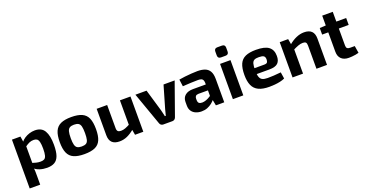

<svg xmlns="http://www.w3.org/2000/svg" viewBox="-36 -1525 4836 2528"><g transform="rotate(-20 2381.5 -261.0)"><path d="M385 -506Q478 -506 518 -438Q558 -370 558 -243Q558 -144 537.5 -88.5Q517 -33 475.5 -10Q434 13 372 13Q319 13 271 -2Q223 -17 186 -52L196 -118Q229 -108 256.5 -100.5Q284 -93 319 -93Q351 -93 370 -104Q389 -115 398 -147.5Q407 -180 407 -242Q407 -303 398.5 -336Q390 -369 372.5 -381Q355 -393 326 -393Q293 -393 266 -381Q239 -369 205 -345L186 -413Q206 -440 237.5 -461Q269 -482 307 -494Q345 -506 385 -506ZM180 -494 194 -404 208 -389V-68L203 -56Q206 -26 207.5 6Q209 38 208 70V190H61V-494Z M895 -507Q988 -507 1044 -481.5Q1100 -456 1124.5 -399Q1149 -342 1149 -246Q1149 -152 1124.5 -95Q1100 -38 1044 -13Q988 12 895 12Q803 12 747 -13Q691 -38 666 -95Q641 -152 641 -246Q641 -342 666 -399Q691 -456 747 -481.5Q803 -507 895 -507ZM895 -400Q857 -400 835 -387Q813 -374 804 -341Q795 -308 795 -246Q795 -186 804 -153Q813 -120 835 -107.5Q857 -95 895 -95Q934 -95 956 -107.5Q978 -120 986.5 -153Q995 -186 995 -246Q995 -308 986.5 -341Q978 -374 956 -387Q934 -400 895 -400Z M1395 -494V-169Q1395 -138 1408.5 -125Q1422 -112 1452 -112Q1483 -112 1513.5 -123.5Q1544 -135 1590 -160L1601 -79Q1547 -33 1495.5 -10Q1444 13 1388 13Q1248 13 1248 -124V-494ZM1722 -494V0H1606L1589 -97L1574 -111V-494Z M2341 -494 2178 -35Q2172 -19 2159.5 -9.5Q2147 0 2130 0H2002Q1985 0 1972 -9.5Q1959 -19 1954 -35L1791 -494H1947L2038 -185Q2044 -163 2049 -140Q2054 -117 2059 -96H2072Q2078 -118 2083.5 -140.5Q2089 -163 2095 -185L2185 -494Z M2663 -507Q2725 -507 2768 -490.5Q2811 -474 2833.5 -434.5Q2856 -395 2856 -327V0H2739L2718 -107L2708 -122V-327Q2707 -363 2690.5 -378.5Q2674 -394 2629 -394Q2590 -394 2533 -391.5Q2476 -389 2416 -385L2403 -483Q2439 -490 2485.5 -495Q2532 -500 2579 -503.5Q2626 -507 2663 -507ZM2795 -304 2794 -221H2574Q2547 -220 2535.5 -207Q2524 -194 2524 -172V-148Q2524 -123 2538 -109.5Q2552 -96 2583 -96Q2609 -96 2639.5 -107Q2670 -118 2700 -138Q2730 -158 2754 -185V-121Q2745 -106 2727 -83.5Q2709 -61 2682 -39.5Q2655 -18 2619 -3.5Q2583 11 2537 11Q2493 11 2456.5 -4.5Q2420 -20 2399 -51Q2378 -82 2378 -128V-179Q2378 -238 2418 -271Q2458 -304 2528 -304Z M3123 -494V0H2977V-494ZM3082 -712Q3126 -712 3126 -668V-614Q3126 -570 3082 -570H3018Q2974 -570 2974 -614V-668Q2974 -712 3018 -712Z M3482 -507Q3607 -507 3661.5 -464.5Q3716 -422 3716 -338Q3717 -271 3682 -237Q3647 -203 3561 -203H3285V-286H3521Q3554 -286 3563.5 -300.5Q3573 -315 3573 -341Q3573 -376 3553.5 -389.5Q3534 -403 3487 -403Q3446 -404 3423 -392.5Q3400 -381 3391 -350Q3382 -319 3382 -260Q3382 -198 3393 -164.5Q3404 -131 3430.5 -118Q3457 -105 3504 -105Q3538 -105 3588.5 -107.5Q3639 -110 3690 -116L3704 -25Q3675 -11 3638 -3Q3601 5 3562 8.5Q3523 12 3487 12Q3393 12 3336 -15.5Q3279 -43 3253.5 -100Q3228 -157 3228 -246Q3228 -343 3253.5 -400Q3279 -457 3335 -482Q3391 -507 3482 -507Z M4156 -507Q4296 -507 4296 -370V0H4148V-324Q4148 -357 4136 -369.5Q4124 -382 4095 -382Q4063 -382 4029 -369.5Q3995 -357 3945 -332L3938 -414Q3991 -459 4046.5 -483Q4102 -507 4156 -507ZM3931 -494 3948 -396 3960 -383V0H3813V-494Z M4606 -631V-158Q4606 -131 4618.5 -119.5Q4631 -108 4660 -108H4724L4740 -8Q4722 -2 4696 2.5Q4670 7 4644 9Q4618 11 4600 11Q4533 11 4495.5 -24.5Q4458 -60 4458 -125V-631ZM4744 -494V-397H4372V-489L4468 -494Z"/></g></svg>

Font: Exo 2
Style: Bold
Weight: 700
Designer: Natanael Gama
Foundry: Natanael Gama
Version: Version 2.010